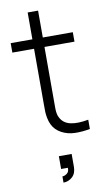

<svg xmlns="http://www.w3.org/2000/svg" viewBox="-103 -740 596 1055"><g transform="rotate(-10 195.0 -212.5)"><path d="M356.4 0Q311.5 8.3 271.5 7.1Q231.4 5.9 197.5 -12.2Q163.6 -30.3 147.5 -63.5Q139.6 -80.1 135.7 -100.1Q131.8 -120.1 131.3 -134.3Q130.9 -148.4 130.9 -177.2Q130.9 -184.1 130.9 -187.5V-487.3H9.8V-540H130.9V-689.9H189V-540H356.4V-487.3H189V-188.5Q189 -183.6 189 -170.4Q189 -157.2 189 -153.1Q189 -148.9 189.2 -139.2Q189.5 -129.4 190.2 -125Q190.9 -120.6 192.1 -113.5Q193.4 -106.4 195.3 -101.6Q197.3 -96.7 200.2 -91.3Q217.3 -58.1 257.1 -49.3Q296.9 -40.5 356.4 -51.8ZM162.6 265.1V230.5Q175.3 230.5 188.5 220.5Q201.7 210.4 200.2 189H162.6V117.7H233.9V189Q233.9 226.1 212.2 245.6Q190.4 265.1 162.6 265.1Z"/></g></svg>

Font: Manrope Light
Style: Regular
Weight: 300
Designer: Mikhail Sharanda
Foundry: Mikhail Sharanda
Version: Version 4.505;FEAKit 1.0